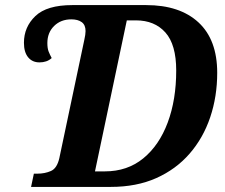

<svg xmlns="http://www.w3.org/2000/svg" viewBox="-20 -734 883 754"><path d="M102 0 113 -52H127Q156 -52 180 -62.5Q204 -73 213 -113L311 -577Q316 -599 316 -612Q316 -636 301 -647Q286 -658 260 -658Q219 -658 192.5 -632Q166 -606 166 -565Q166 -544 171 -531.5Q176 -519 183 -506Q173 -497 161 -493Q149 -489 135 -489Q107 -489 90.5 -509Q74 -529 74 -566Q74 -628 119 -671Q164 -714 264 -714H554Q686 -714 759.5 -646Q833 -578 833 -448Q833 -355 805.5 -273.5Q778 -192 724.5 -130.5Q671 -69 593.5 -34.5Q516 0 415 0ZM392 -61Q480 -61 542.5 -112Q605 -163 638.5 -252.5Q672 -342 672 -457Q672 -559 629.5 -606.5Q587 -654 514 -654H478L353 -61Z"/></svg>

Font: Noto Serif SemiCondensed
Style: Bold Italic
Weight: 700
Width: 4
Italic angle: -12°
Designer: Monotype Design Team
Foundry: Monotype Imaging Inc.
Version: Version 2.014